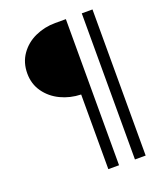

<svg xmlns="http://www.w3.org/2000/svg" viewBox="-157 -866 917 1078"><g transform="rotate(-20 302.0 -326.5)"><path d="M302 -336Q237 -338 181.5 -364.5Q126 -391 92 -439Q58 -487 58 -550Q58 -615 92 -663.5Q126 -712 182 -737.5Q238 -763 302 -763H366V110H302ZM525 110H461V-763H525Z"/></g></svg>

Font: Open Sauce One Light
Style: Regular
Weight: 300
Designer: Alfredo Marco Pradil
Foundry: Creative Sauce Fz LLC
Version: Version 1.477